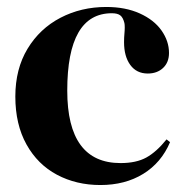

<svg xmlns="http://www.w3.org/2000/svg" viewBox="-20 -516 534 551"><path d="M24 -239Q24 -318 59 -376Q94 -434 153.5 -465Q213 -496 285 -496Q340 -496 381 -477.5Q422 -459 443.5 -428.5Q465 -398 465 -364Q465 -337 448 -321Q431 -305 404 -305Q372 -305 354 -329.5Q336 -354 336 -395Q336 -408 337 -418.5Q338 -429 338 -437Q338 -446 337 -450Q333 -466 325 -472Q317 -478 301 -478Q173 -478 173 -256Q173 -48 326 -48Q371 -48 400 -64Q429 -80 458 -116L468 -108Q443 -49 391 -17Q339 15 268 15Q199 15 143.5 -14.5Q88 -44 56 -101.5Q24 -159 24 -239Z"/></svg>

Font: DeepMind Serif Display
Style: Regular
Weight: 800
Designer: Frank Grießhammer / Modifications: Colophon Foundry
Foundry: Colophon Foundry
Version: Version 5.002